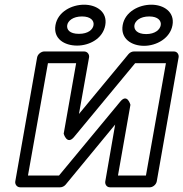

<svg xmlns="http://www.w3.org/2000/svg" viewBox="-20 -772 780 817"><path d="M555 -503H686L601 -25H482L535 -326C535 -326 522 -376 492 -340L231 -25H99L184 -503H304L251 -203C251 -203 265 -153 295 -189ZM550 -553C542 -553 533 -549 527 -542L316 -287L359 -528C361 -539 353 -553 338 -553H168C157 -553 141 -543 138 -528L45 0C43 11 51 25 66 25H236C244 25 253 21 259 14L470 -242L428 0C426 11 433 25 448 25H618C629 25 644 15 647 0L740 -528C742 -539 735 -553 720 -553ZM316 -628C276 -628 263 -646 266 -665C269 -683 290 -702 329 -702C367 -702 381 -683 378 -665C375 -646 355 -628 316 -628ZM308 -578C361 -578 418 -608 428 -665C438 -721 391 -752 338 -752C285 -752 226 -722 216 -665C206 -607 254 -578 308 -578ZM602 -627C563 -627 549 -646 552 -665C555 -683 576 -702 615 -702C653 -702 667 -683 664 -665C661 -646 640 -627 602 -627ZM593 -577C646 -577 704 -609 714 -665C724 -721 677 -752 624 -752C571 -752 512 -722 502 -665C492 -608 539 -577 593 -577Z"/></svg>

Font: Asimov
Style: XWidOuIt
Weight: 500
Designer: Google
Version: Version 2.000980; 2014